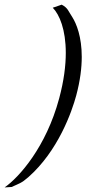

<svg xmlns="http://www.w3.org/2000/svg" viewBox="-73 -654 434 830"><path d="M182.9 -229C126.4 -18.1 9.3 112.8 -53.1 156.2L-22.8 154.3C9.6 139.2 19 138.7 49.6 111.8C178.1 -1.5 237.7 -170.9 256.5 -241.2C273.9 -306 280.4 -361.5 280.4 -408.2C280.4 -494.8 257.8 -551 239.8 -579.6C222.6 -605 221.2 -619.6 193.7 -633.8L155 -620.6C184.3 -591 211.4 -525.8 211.4 -425.5C211.4 -370.6 203.3 -305 182.9 -229Z"/></svg>

Font: Pierce
Style: Oblique
Weight: 400
Italic angle: -15°
Version: Version 0.2.0